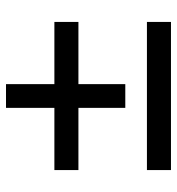

<svg xmlns="http://www.w3.org/2000/svg" viewBox="5 -622 589 639"><g transform="rotate(-90 299.5 -302.5)"><path d="M53 -336H260V-180H339V-336H546V-416H339V-577H260V-416H53ZM53 -28H546V-108H53Z"/></g></svg>

Font: Geom
Style: Regular
Weight: 400
Version: Version 1.102